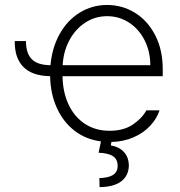

<svg xmlns="http://www.w3.org/2000/svg" viewBox="-20 -558 719 769"><path d="M182.1 -296.9Q188.5 -367.2 219 -421.9Q249.5 -476.6 299.1 -507.3Q348.6 -538.1 409.2 -538.1Q469.2 -538.1 520 -507.1Q570.8 -476.1 601.3 -417.5Q631.8 -358.9 631.8 -280.3V-252.9H230.5Q231.4 -189 254.6 -139.4Q277.8 -89.8 320.1 -62Q362.3 -34.2 418.9 -34.2Q475.1 -34.2 512 -59.1Q548.8 -84 566.4 -116.2H619.1Q607.9 -82.5 581.5 -54.2Q555.2 -25.9 515.4 -8.3Q475.6 9.3 426.3 10.7L423.8 24.4Q456.5 29.8 476.1 50.5Q495.6 71.3 496.1 105.5Q495.1 146 465.3 168.5Q435.5 190.9 378.9 191.4L377.9 155.3Q414.6 154.3 432.9 142.6Q451.2 130.9 451.2 106.4Q451.2 80.1 432.6 67.6Q414.1 55.2 375 53.7L384.3 8.3Q323.7 0.5 278.3 -34.7Q232.9 -69.8 207.5 -126.2Q182.1 -182.6 180.7 -252.9Q109.4 -253.9 73.7 -289.8Q38.1 -325.7 39.1 -393.6H84Q84 -344.7 107.2 -321Q130.4 -297.4 182.1 -296.9ZM582 -296.9Q582 -351.6 559.3 -396.5Q536.6 -441.4 497.1 -467.3Q457.5 -493.2 409.2 -493.2Q360.8 -493.2 321.3 -467.3Q281.7 -441.4 257.8 -396.5Q233.9 -351.6 231 -296.9Z"/></svg>

Font: Pretendard GOV ExtraLight
Style: Regular
Weight: 200
Designer: Base glyphs from Inter by Rasmus Andersson; Hangeul glyphs from Noto Sans CJK(Source Han Sans) by Jang Soo-young and Kan
Foundry: Kil Hyung-jin
Version: Version 1.309